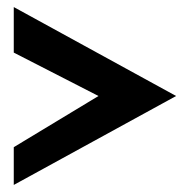

<svg xmlns="http://www.w3.org/2000/svg" viewBox="-20 -554 536 544"><path d="M19 -30 479 -282 19 -534V-405L259 -282L19 -137Z"/></svg>

Font: Charger Sport
Style: UltNrw
Weight: 1000
Designer: Jasper
Foundry: Cannot Into Space Fonts
Version: Version 1.1